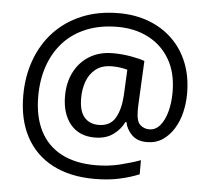

<svg xmlns="http://www.w3.org/2000/svg" viewBox="-55 -773 1009 922"><g transform="rotate(5 449.5 -312.5)"><path d="M841 -357Q841 -311 830.5 -267Q820 -223 798 -187.5Q776 -152 744 -130.5Q712 -109 668 -109Q622 -109 595.5 -135.5Q569 -162 563 -196H558Q540 -159 505 -134Q470 -109 417 -109Q341 -109 299.5 -160Q258 -211 258 -295Q258 -361 284 -411.5Q310 -462 357.5 -491Q405 -520 470 -520Q514 -520 556.5 -512.5Q599 -505 623 -496L613 -293Q612 -275 612 -267.5Q612 -260 612 -257Q612 -205 630.5 -188Q649 -171 674 -171Q705 -171 726.5 -196.5Q748 -222 759.5 -264.5Q771 -307 771 -358Q771 -451 733.5 -515.5Q696 -580 630.5 -614Q565 -648 482 -648Q397 -648 331 -621Q265 -594 220.5 -545Q176 -496 153 -429.5Q130 -363 130 -283Q130 -185 165 -116.5Q200 -48 267.5 -12.5Q335 23 433 23Q494 23 549.5 9.5Q605 -4 648 -20V48Q605 66 551.5 77.5Q498 89 433 89Q315 89 231 45Q147 1 102.5 -81.5Q58 -164 58 -280Q58 -373 87 -452.5Q116 -532 171 -590.5Q226 -649 304.5 -681.5Q383 -714 482 -714Q560 -714 625.5 -689.5Q691 -665 739.5 -618.5Q788 -572 814.5 -506Q841 -440 841 -357ZM336 -293Q336 -229 361.5 -200Q387 -171 430 -171Q486 -171 510.5 -213Q535 -255 539 -322L545 -447Q532 -451 512 -454Q492 -457 471 -457Q422 -457 392 -433Q362 -409 349 -371.5Q336 -334 336 -293Z"/></g></svg>

Font: Noto Sans Armenian
Style: Regular
Weight: 400
Designer: Monotype Design Team
Foundry: Monotype Imaging Inc.
Version: Version 2.007